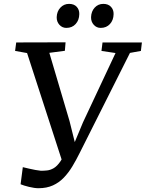

<svg xmlns="http://www.w3.org/2000/svg" viewBox="-20 -963 755 995"><path d="M179.2 12.4Q159 12.4 130.6 5.5Q102.3 -1.4 86.7 -8.1L98.2 -96.7Q114.1 -93 130.6 -89.1Q147.1 -85.2 162.9 -82.3Q178.8 -79.5 192.3 -78Q207.6 -78 224.4 -79.8Q241.3 -81.6 258.6 -91.7Q275.9 -101.8 292.7 -126.1Q309.5 -150.4 324.6 -195.5L307.5 -111.2L120.3 -688.1L58.2 -699.1L64 -743L319.8 -743.7L316.2 -699.8L235.7 -689.2L340.4 -335.4L379 -180.6L349.1 -182.7L410.2 -329.2L578.7 -688.2L505.8 -699.1L511.3 -743H715.4L710.2 -699.1L653.5 -688.8L392.9 -170.3Q375 -134.1 355.3 -101.3Q335.6 -68.5 311.1 -42.8Q286.6 -17 254.3 -2.3Q222 12.4 179.2 12.4ZM323.7 -818.4Q302.5 -818.4 287.9 -834.5Q273.3 -850.6 273.8 -873.9Q274.8 -904.2 293 -923.5Q311.2 -942.9 337.9 -942.9Q363.7 -942.9 377.6 -927.7Q391.5 -912.5 390.9 -889.9Q390.4 -858.8 372.1 -838.6Q353.9 -818.4 323.7 -818.4ZM501.6 -818.4Q480.4 -818.4 465.9 -834.5Q451.4 -850.6 451.9 -873.9Q452.9 -904.2 470.7 -923.5Q488.6 -942.9 515.5 -942.9Q540.9 -942.9 555.1 -927.7Q569.3 -912.5 568.7 -889.9Q568.2 -858.8 549.9 -838.6Q531.6 -818.4 501.6 -818.4Z"/></svg>

Font: Merriweather Light
Style: Italic
Weight: 300
Italic angle: -7.8°
Designer: Eben Sorkin
Foundry: Eben Sorkin
Version: Version 2.101